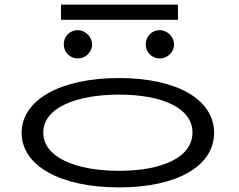

<svg xmlns="http://www.w3.org/2000/svg" viewBox="-20 -806 1040 834"><path d="M245 -720H753V-786H245ZM318 -552C351 -552 380 -579 380 -613C380 -646 351 -675 318 -675C283 -675 257 -648 257 -613C257 -579 284 -552 318 -552ZM674 -552C707 -552 736 -579 736 -613C736 -646 707 -675 674 -675C639 -675 613 -648 613 -613C613 -579 640 -552 674 -552ZM497 8C750 8 910 -85 910 -229C910 -373 750 -467 497 -467C244 -467 74 -373 74 -229C74 -85 244 8 497 8ZM497 -64C313 -64 168 -121 168 -230C168 -339 313 -395 497 -395C681 -395 816 -339 816 -230C816 -121 681 -64 497 -64Z"/></svg>

Font: Inconsolata UltraExpanded
Style: Regular
Weight: 400
Width: 9
Monospace: yes
Designer: Raph Levien, Cyreal, Brenton Simpson
Foundry: Raph Levien, Cyreal, Google
Version: Version 3.100